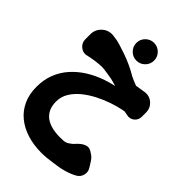

<svg xmlns="http://www.w3.org/2000/svg" viewBox="-258 -659 1074 1074"><g transform="rotate(45 279.0 -121.5)"><path d="M536.1 188 514.7 154.1C509.1 145.3 502.3 137.8 494 131.5C480.6 121.3 468.9 114.9 459 112.2C449.1 109.6 437.6 111.4 424.6 117.8C411.5 124.2 396.9 136.7 380.7 155.2C377.4 159 370.2 164.7 359 172.3C349.4 179 338.7 182.6 327.1 183.4C317.5 184 308.1 184.3 298.8 184.3C276.4 184.3 255.7 182 236.6 177.4C217.5 172.8 201 165.6 187 155.7C173 145.8 162.1 132.8 154.2 116.8C146.4 100.8 142.4 81.1 142.4 57.7C142.4 32.3 148.9 8.9 161.9 -12.5C174.9 -33.8 192 -53.3 213.3 -70.8C234.7 -88.3 258.5 -103.8 284.7 -117.3C310.9 -130.8 337.4 -142.1 364.3 -151.3C391.2 -160.4 416.5 -167.3 440.2 -171.8C443.7 -172.5 447.8 -173.3 452.4 -174L487.1 -168C502 -167.3 514.9 -172 525.7 -182.3C536.6 -192.6 542 -205.2 542 -220.2V-255.5C542 -277.2 534.1 -295.5 518.3 -310.4C502.5 -325.4 483.8 -332.2 462.1 -331L396.7 -320.7C381.1 -326.3 364.3 -333.3 346.3 -341.9C307.3 -365.2 266.5 -384.2 223.8 -399.1C181.1 -413.9 152.3 -422.6 137.5 -425C122.7 -427.5 111.1 -429.1 102.7 -429.8C78.1 -431.2 56.8 -423.4 38.9 -406.4C21 -389.5 12 -368.7 12 -344V-303.9C12 -286.9 18.2 -272.6 30.5 -260.9C42.8 -249.2 57.4 -243.8 74.4 -244.7C116.7 -254.9 155.4 -260.3 190.3 -260.9C194.9 -260.5 199.9 -260.1 205.1 -259.6C205.4 -259.6 205.6 -259.6 205.7 -259.5C226.1 -257 245.6 -253.9 264.4 -250.4C269 -249.5 273.4 -248.7 277.6 -247.8C290.3 -244.8 302.8 -241.3 315.1 -237.3C291 -232.1 267.7 -225.6 245 -217.6C211.7 -205.9 180.7 -191 151.9 -173C123.2 -154.9 97.9 -133.7 76.1 -109.3C54.2 -84.9 37.2 -57.2 25 -26.2C12.8 4.8 6.7 39.4 6.7 77.5C6.7 116.1 13.5 150.4 27.3 180.5C41 210.5 60.4 235.8 85.6 256.3C110.8 276.9 140.5 292.6 174.8 303.2C209.1 313.9 246.6 319.2 287.3 319.2C312.6 319.2 340.2 316.8 370.1 312C428.8 305.9 477.1 292.3 515.1 271.3C529.9 263 539.4 250.6 543.5 234.1C547.7 217.7 545.2 202.3 536.1 188ZM228.2 -491.7C228.2 -472.3 235.1 -455.8 248.8 -442.1C262.5 -428.4 279 -421.5 298.3 -421.5C317.7 -421.5 334.2 -428.4 347.9 -442.1C361.6 -455.8 368.5 -472.3 368.5 -491.7C368.5 -511 361.6 -527.6 347.9 -541.3C334.2 -554.9 317.7 -561.8 298.3 -561.8C279 -561.8 262.5 -554.9 248.8 -541.3C235.1 -527.6 228.2 -511 228.2 -491.7Z"/></g></svg>

Font: Qalbi
Style: Regular
Weight: 400
Version: Version 001.000